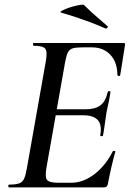

<svg xmlns="http://www.w3.org/2000/svg" viewBox="-20 -811 565 831"><path d="M19 0Q16 0 16 -6Q16 -12 19 -12Q47 -12 62 -17Q77 -22 84 -37Q91 -52 96 -81L178 -544Q186 -587 176 -600Q166 -613 125 -613Q123 -613 123 -619Q123 -625 125 -625H515Q523 -625 521 -616Q518 -597 514 -572Q510 -547 506.5 -523.5Q503 -500 500 -485Q499 -481 493.5 -482.5Q488 -484 488 -486Q488 -541 458 -573.5Q428 -606 378 -606H337Q308 -606 294 -601.5Q280 -597 273.5 -583.5Q267 -570 262 -543L181 -85Q174 -44 184 -32Q194 -20 233 -20H288Q340 -20 388.5 -57Q437 -94 468 -156Q470 -159 475.5 -157.5Q481 -156 479 -154Q471 -126 462 -87Q453 -48 447 -15Q444 0 431 0ZM426 -225Q425 -221 419 -221.5Q413 -222 414 -226Q422 -271 403 -291.5Q384 -312 342 -312H183L186 -338H349Q392 -338 414.5 -355Q437 -372 446 -412Q447 -417 453 -416.5Q459 -416 458 -411Q453 -380 449 -362Q445 -344 441 -325Q437 -301 434 -277Q431 -253 426 -225ZM436 -688Q402 -703 372.5 -714Q343 -725 313.5 -735Q284 -745 246 -756Q238 -758 244.5 -762.5Q251 -767 266 -773Q281 -779 298 -783.5Q315 -788 328.5 -790Q342 -792 344 -789Q369 -764 391 -745Q413 -726 445 -698Q448 -695 444.5 -690.5Q441 -686 436 -688Z"/></svg>

Font: Cormorant Infant Light SemiBold
Style: Italic
Weight: 600
Italic angle: -10°
Version: Version 4.001